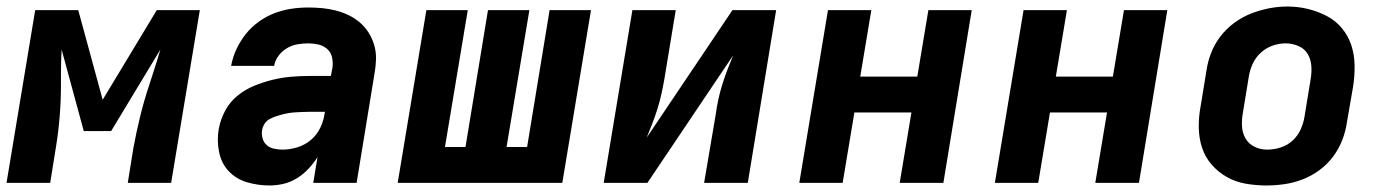

<svg xmlns="http://www.w3.org/2000/svg" viewBox="-29 -561 4249 589"><path d="M-9 0 79 -530H211L286 -255L452 -530H584L496 0H363L380 -106Q389 -155 401 -204Q413 -253 429 -301L440 -335Q446 -354 452 -372.5Q458 -391 463 -409L312 -159H228L160 -409Q159 -390 158.5 -372Q158 -354 158 -336V-300Q158 -252 154 -203Q150 -154 142 -106L125 0Z M798 8Q762 8 728.5 -2Q695 -12 672.5 -36Q650 -60 643 -95Q636 -130 642 -165Q647 -193 661 -220Q675 -247 698.5 -266.5Q722 -286 750 -297.5Q778 -309 806.5 -316Q835 -323 863.5 -325.5Q892 -328 920 -328H986L991 -354Q993 -370 989.5 -385.5Q986 -401 974.5 -411Q963 -421 947.5 -424.5Q932 -428 916 -428Q900 -428 883 -425Q866 -422 851 -413Q836 -404 825.5 -390Q815 -376 812 -359H680Q685 -386 696.5 -410.5Q708 -435 725 -456.5Q742 -478 765 -494.5Q788 -511 813 -520.5Q838 -530 864 -534Q890 -538 916 -538Q938 -538 959.5 -536Q981 -534 1002 -528.5Q1023 -523 1041.5 -514Q1060 -505 1075.5 -491.5Q1091 -478 1102 -460.5Q1113 -443 1119 -422.5Q1125 -402 1124.5 -380Q1124 -358 1120 -336L1065 0H932L945 -79Q933 -60 917 -43Q901 -26 881.5 -14Q862 -2 840.5 3Q819 8 798 8ZM837 -102Q860 -102 883 -109Q906 -116 924.5 -131.5Q943 -147 953.5 -169Q964 -191 967 -214L968 -218H920Q910 -218 899.5 -217.5Q889 -217 879 -216.5Q869 -216 859 -214.5Q849 -213 839 -210.5Q829 -208 818.5 -204.5Q808 -201 798.5 -196Q789 -191 783 -182Q777 -173 775 -162Q773 -149 776.5 -136.5Q780 -124 789 -116Q798 -108 811 -105Q824 -102 837 -102Z M1191 0 1279 -530H1406L1336 -110H1399L1468 -530H1595L1525 -110H1588L1657 -530H1784L1696 0Z M1823 0 1911 -530H2044L2009 -318Q2005 -295 2000 -272.5Q1995 -250 1988 -227.5Q1981 -205 1972.5 -183Q1964 -161 1955 -139L2218 -530H2352L2265 0H2131L2167 -212Q2170 -235 2175 -257.5Q2180 -280 2187 -302.5Q2194 -325 2202.5 -347Q2211 -369 2220 -391L1957 0Z M2423 0 2511 -530H2644L2610 -326H2785L2819 -530H2952L2865 0H2731L2767 -216H2592L2556 0Z M3023 0 3111 -530H3244L3210 -326H3385L3419 -530H3552L3465 0H3331L3367 -216H3192L3156 0Z M3856 8Q3824 8 3792.5 2.5Q3761 -3 3734.5 -18Q3708 -33 3688 -56Q3668 -79 3658.5 -108Q3649 -137 3648.5 -169.5Q3648 -202 3654 -234L3672 -344Q3676 -372 3686.5 -399Q3697 -426 3715 -449.5Q3733 -473 3757.5 -491Q3782 -509 3809 -519.5Q3836 -530 3864 -535.5Q3892 -541 3920 -541Q3953 -541 3983.5 -533.5Q4014 -526 4041 -512Q4068 -498 4087.5 -474.5Q4107 -451 4116.5 -422Q4126 -393 4126.5 -360.5Q4127 -328 4122 -296L4103 -186Q4099 -158 4088.5 -131Q4078 -104 4060.5 -80.5Q4043 -57 4018.5 -39Q3994 -21 3966.5 -10.5Q3939 0 3911 4Q3883 8 3856 8ZM3858 -102Q3879 -102 3899.5 -108.5Q3920 -115 3936 -129.5Q3952 -144 3961 -164Q3970 -184 3973 -204L3991 -314Q3995 -335 3994 -356Q3993 -377 3983.5 -394Q3974 -411 3955 -419.5Q3936 -428 3915 -428Q3895 -428 3875 -421Q3855 -414 3839 -399.5Q3823 -385 3814 -365.5Q3805 -346 3802 -326L3784 -216Q3780 -195 3781 -174.5Q3782 -154 3791.5 -137Q3801 -120 3819 -111Q3837 -102 3858 -102Z"/></svg>

Font: Iosevka Curly XBdExObl
Style: Regular
Weight: 800
Width: 7
Italic angle: -9°
Monospace: yes
Designer: Belleve Invis
Foundry: Belleve Invis
Version: Version 11.1.0; ttfautohint (v1.8.3)